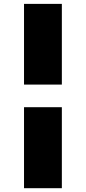

<svg xmlns="http://www.w3.org/2000/svg" viewBox="-20 -842 447 999"><path d="M105 -284.2H301.8V137.2H105ZM301.8 -401.9H105V-821.8H301.8Z"/></svg>

Font: Poppins ExtraBold
Style: Regular
Weight: 800
Designer: Ninad Kale (Devanagari), Jonny Pinhorn (Latin)
Foundry: Indian Type Foundry
Version: Version 3.200;PS 1.000;hotconv 16.6.54;makeotf.lib2.5.65590